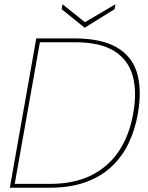

<svg xmlns="http://www.w3.org/2000/svg" viewBox="-20 -880 693 900"><path d="M26 0 150 -700H328Q453 -700 525.5 -659Q598 -618 622 -539Q646 -460 626 -346Q613 -272 583 -209Q553 -146 503 -99Q453 -52 381 -26Q309 0 212 0ZM49 -18H213Q326 -18 406.5 -57.5Q487 -97 536.5 -170.5Q586 -244 604 -346Q623 -449 602 -524.5Q581 -600 515 -641Q449 -682 331 -682H167ZM521 -860 517 -837 377 -750 269 -837 273 -860 378 -776Z"/></svg>

Font: DM Sans 28pt Thin
Style: Italic
Weight: 250
Italic angle: -10°
Version: Version 4.004;gftools[0.9.30]